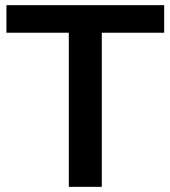

<svg xmlns="http://www.w3.org/2000/svg" viewBox="-20 -725 661 745"><path d="M247 0V-598H5V-705H617V-598H375V0Z"/></svg>

Font: Nunito Sans
Style: Bold
Weight: 700
Designer: Vernon Adams
Foundry: Vernon Adams
Version: Version 3.101; ttfautohint (v1.8.4.7-5d5b);gftools[0.9.27]